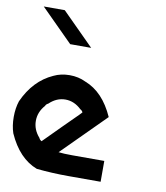

<svg xmlns="http://www.w3.org/2000/svg" viewBox="-90 -908 848 983"><g transform="rotate(10 333.5 -416.5)"><path d="M333.3 0Q248.3 0 166.7 -8.3Q70.8 -45 16.7 -166.7Q4.2 -204.2 4.2 -250Q4.2 -295.8 16.7 -333.3Q68.3 -447.5 166.7 -491.7Q204.2 -510 250 -510Q295.8 -510 333.3 -491.7Q429.2 -455 483.3 -333.3L261.7 -111.7Q288.3 -108.3 333.3 -108.3H500V0ZM166.7 -152.5Q198.3 -185 258.3 -244.6Q318.3 -304.2 333.3 -319.2L346.7 -333.3Q343.3 -342.5 333.3 -347.5Q295.8 -383.3 250 -383.3Q204.2 -383.3 166.7 -347.5Q155 -341.7 152.5 -333.3Q119.2 -295.8 119.2 -250Q119.2 -204.2 152.5 -166.7Q155.8 -157.5 166.7 -151.7ZM166.7 -833.3 333.3 -666.7H224.2L57.5 -833.3Z"/></g></svg>

Font: 0xA000-Mono
Style: Mono-Bold
Weight: 700
Version: Version 0.1